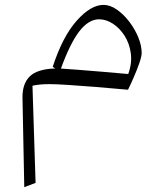

<svg xmlns="http://www.w3.org/2000/svg" viewBox="-20 -401 666 788"><path d="M207 -120.1 196.3 -126.5Q236.8 -251 294.7 -315.9Q352.5 -380.9 404.8 -380.9Q432.1 -380.9 459.7 -361.6Q487.3 -342.3 510.5 -312Q533.7 -281.7 547.6 -247.6Q561.5 -213.4 561.5 -183.6Q561.5 -169.9 551.8 -141.8Q542 -113.8 528.8 -83.5Q515.6 -53.2 505.4 -32.7Q436.5 -39.1 372.3 -44.2Q308.1 -49.3 258.3 -52.5Q208.5 -55.7 183.6 -55.7Q160.6 -55.7 143.8 -54Q127 -52.2 113.3 -49.3L126 349.6L79.6 367.2L72.3 1Q71.3 -57.1 102.1 -87.4Q132.8 -117.7 207 -120.1ZM230 -119.6Q254.9 -118.2 301.8 -114.5Q348.6 -110.8 403.3 -106.2Q458 -101.6 506.3 -97.2Q522.5 -142.1 516.8 -182.6Q511.2 -223.1 491.2 -254.4Q471.2 -285.6 443.4 -303.7Q415.5 -321.8 386.7 -321.8Q343.8 -321.8 305.9 -272.9Q268.1 -224.1 230 -119.6Z"/></svg>

Font: Pinar-DS2-FD Light
Style: Regular
Weight: 300
Designer: Amin Abedi
Version: Version 2.000